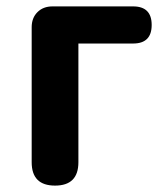

<svg xmlns="http://www.w3.org/2000/svg" viewBox="-20 -580 523 600"><path d="M152 0Q79 0 79 -73V-495Q79 -524 97 -542Q115 -560 144 -560H266H396Q454 -560 454 -502Q454 -444 396 -444H225V-73Q225 0 152 0Z"/></svg>

Font: GenSenRounded JP B
Style: Regular
Weight: 700
Version: Version 1.501;PS 1;hotconv 16.6.51;makeotf.lib2.5.65220